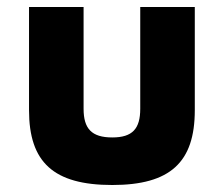

<svg xmlns="http://www.w3.org/2000/svg" viewBox="-20 -520 640 549"><path d="M63 -205C63 -56 133 9 301 9C467 9 537 -56 537 -205V-500H381V-209C381 -152 359 -127 301 -127C242 -127 219 -152 219 -209V-500H63Z"/></svg>

Font: LT Wave Mono Black
Style: Regular
Weight: 900
Designer: Daniel Lyons
Version: Version 2.5 (Glyphs App)